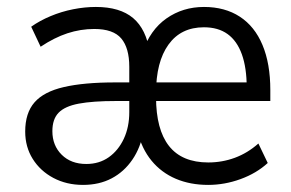

<svg xmlns="http://www.w3.org/2000/svg" viewBox="-20 -515 825 544"><path d="M215.2 8.9Q168.5 8.9 131.2 -10.9Q94 -30.7 72.7 -64.8Q51.4 -98.8 51.4 -142.2Q51.4 -194.8 77.8 -225Q104.1 -255.2 160.8 -268.3Q217.4 -281.5 306.4 -281.5H357.7V-228.8H308.5Q242.9 -228.8 203.4 -221.4Q163.8 -214 146.1 -195.7Q128.4 -177.5 128.4 -143.4Q128.4 -102.7 154.9 -76.5Q181.3 -50.4 224.5 -50.4Q261.1 -50.4 288.2 -69.5Q315.2 -88.6 330.8 -121.8Q346.3 -155.1 346.3 -197V-325.7Q346.3 -378.8 323.7 -405.9Q301 -432.9 247.1 -432.9Q208.3 -432.9 171 -420.7Q133.7 -408.4 95.1 -382.6L68.4 -439.3Q92.8 -456.6 123.3 -469.3Q153.8 -482.1 186.9 -488.7Q220 -495.3 251.6 -495.3Q319.8 -495.3 357.2 -463.8Q394.5 -432.2 404.2 -367.1H383.9Q405.4 -430.5 451.8 -462.9Q498.2 -495.3 557.9 -495.3Q617.2 -495.3 659.4 -467.8Q701.6 -440.4 723.7 -387.6Q745.9 -334.8 745.9 -259.7V-228.8H410.9V-281.5H693L679 -267.1Q679 -322.8 665.3 -361Q651.5 -399.3 624.8 -418.5Q598.2 -437.7 557.8 -437.7Q492.6 -437.7 457.4 -388.7Q422.1 -339.8 422.1 -251.2V-240.1Q422.1 -147.9 458.9 -101.3Q495.7 -54.7 570.2 -54.7Q609.5 -54.7 645.5 -68Q681.5 -81.3 712.1 -108.4L738.6 -53.2Q706.6 -23.9 661.4 -7.5Q616.3 8.9 569.8 8.9Q519 8.9 478 -8.5Q437.1 -26 409.3 -59.8Q381.5 -93.6 369.1 -143.8H386.7Q378.7 -97.1 355.1 -62.7Q331.5 -28.2 296.4 -9.7Q261.2 8.9 215.2 8.9Z"/></svg>

Font: Nunito Sans 12pt ExtraLight SemiCondensed
Style: Regular
Weight: 200
Width: 4
Version: Version 3.101;gftools[0.9.27]